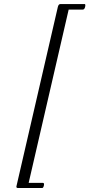

<svg xmlns="http://www.w3.org/2000/svg" viewBox="-20 -736 447 961"><path d="M194.3 179.2Q202.6 179.2 199.7 192.4Q196.8 205.1 190.9 205.1H70.3Q62 205.1 62 198.7Q62 197.3 62.5 195.3L269.5 -701.2Q272.9 -715.8 282.7 -715.8H403.3Q407.2 -715.8 407.2 -710Q407.2 -707 406.2 -702.1Q402.8 -688 394.5 -688H323.7L123.5 179.2Z"/></svg>

Font: Caudex
Style: Italic
Weight: 400
Italic angle: -13°
Version: Version 1.04